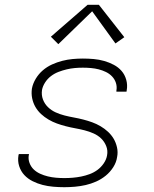

<svg xmlns="http://www.w3.org/2000/svg" viewBox="-20 -772 640 800"><path d="M248 8Q225 8 202 6Q179 4 157.5 -1.5Q136 -7 116 -17Q96 -27 81.5 -42.5Q67 -58 60 -79.5Q53 -101 57 -125Q58 -126 58 -127.5Q58 -129 58 -130H101Q101 -129 100.5 -128Q100 -127 100 -126Q97 -109 103 -93Q109 -77 120.5 -66Q132 -55 147.5 -48Q163 -41 179.5 -37Q196 -33 213.5 -31.5Q231 -30 248 -30Q266 -30 283.5 -31.5Q301 -33 318.5 -36.5Q336 -40 353.5 -46.5Q371 -53 386 -64Q401 -75 412 -91Q423 -107 426 -124Q430 -145 422.5 -163.5Q415 -182 401.5 -195Q388 -208 370 -216Q352 -224 332.5 -229Q313 -234 293.5 -237.5Q274 -241 254.5 -246Q235 -251 217 -257.5Q199 -264 182 -274Q165 -284 151 -297Q137 -310 127.5 -326.5Q118 -343 114 -362.5Q110 -382 113 -403Q117 -424 129 -444Q141 -464 158.5 -479Q176 -494 197 -503.5Q218 -513 239.5 -518.5Q261 -524 282.5 -526Q304 -528 325 -528Q348 -528 370.5 -526Q393 -524 414 -518Q435 -512 454 -502Q473 -492 486.5 -476.5Q500 -461 506 -439.5Q512 -418 508 -396Q508 -394 507.5 -392.5Q507 -391 507 -390H465Q465 -391 465 -392Q465 -393 465 -394Q468 -411 463 -426.5Q458 -442 447 -453.5Q436 -465 421.5 -472Q407 -479 391.5 -483Q376 -487 359 -488.5Q342 -490 325 -490Q308 -490 291.5 -488.5Q275 -487 258 -483Q241 -479 224 -472.5Q207 -466 192.5 -455Q178 -444 168 -428.5Q158 -413 155 -397Q152 -376 159 -357.5Q166 -339 180 -325.5Q194 -312 211.5 -304Q229 -296 248.5 -291Q268 -286 287.5 -282.5Q307 -279 326.5 -274Q346 -269 364 -262.5Q382 -256 399 -246Q416 -236 430 -223Q444 -210 453.5 -194Q463 -178 467.5 -158Q472 -138 468 -118Q465 -96 452 -75.5Q439 -55 420.5 -40Q402 -25 380.5 -15.5Q359 -6 337 -1Q315 4 292.5 6Q270 8 248 8ZM223 -588 192 -619 345 -752H392L498 -617L461 -591L364 -725Z"/></svg>

Font: Iosevka SS04 XLt Ex
Style: Italic
Weight: 200
Width: 7
Italic angle: -9°
Monospace: yes
Designer: Belleve Invis
Foundry: Belleve Invis
Version: Version 19.0.0; ttfautohint (v1.8.4)